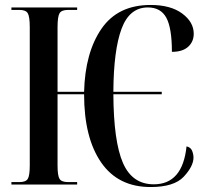

<svg xmlns="http://www.w3.org/2000/svg" viewBox="-20 -744 832 774"><path d="M587 10Q682 10 721 -32Q760 -74 760 -109Q760 -122 754.5 -136Q749 -150 732 -154Q716 -1 600 -1Q513 -1 475.5 -87.5Q438 -174 437 -364H632V-374H437Q438 -542 470 -628Q502 -714 576 -714Q628 -714 650.5 -672.5Q673 -631 673 -535Q716 -535 738.5 -555.5Q761 -576 761 -608Q761 -655 714.5 -689.5Q668 -724 587 -724Q455 -724 389 -628Q323 -532 319 -374H212V-634Q212 -677 220 -690.5Q228 -704 254 -704H291V-714H26V-704H59Q84 -704 92 -690.5Q100 -677 100 -634V-77Q100 -36 92 -23Q84 -10 59 -10H26V0H291V-10H254Q228 -10 220 -23Q212 -36 212 -77V-364H319Q319 -189 387.5 -89.5Q456 10 587 10Z"/></svg>

Font: Noto Serif Display Condensed Semi
Style: Regular
Weight: 600
Width: 3
Designer: Monotype Design Team
Foundry: Monotype Imaging Inc.
Version: Version 1.900